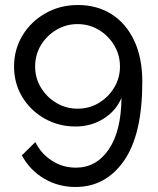

<svg xmlns="http://www.w3.org/2000/svg" viewBox="-20 -591 629 765"><path d="M36 -326Q36 -394 69.5 -449.5Q103 -505 161 -538Q219 -571 290 -571Q367 -571 424.5 -534.5Q482 -498 514.5 -429.5Q547 -361 547 -265Q547 -55 474 49.5Q401 154 281 154Q212 154 155.5 120.5Q99 87 67 28L121 -25Q143 21 186.5 49Q230 77 282 77Q364 77 413.5 4Q463 -69 464 -201Q442 -149 392.5 -118Q343 -87 281 -87Q213 -87 157 -119Q101 -151 68.5 -205Q36 -259 36 -326ZM289 -495Q243 -495 204.5 -472Q166 -449 143 -411Q120 -373 120 -326Q120 -280 143 -242Q166 -204 204.5 -181Q243 -158 289 -158Q336 -158 374 -181Q412 -204 435 -242Q458 -280 458 -326Q458 -372 435 -410.5Q412 -449 373.5 -472Q335 -495 289 -495Z"/></svg>

Font: Raleway Medium
Style: Regular
Weight: 500
Designer: Matt McInerney, Pablo Impallari, Rodrigo Fuenzalida
Foundry: Matt McInerney, Pablo Impallari, Rodrigo Fuenzalida
Version: Version 4.026